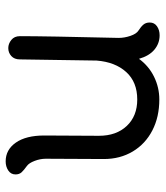

<svg xmlns="http://www.w3.org/2000/svg" viewBox="26 -580 570 661"><g transform="rotate(90 310.5 -250.0)"><path d="M581 -19Q581 -3 567.5 6Q554 15 536 15Q496 15 471.5 -20Q447 -55 447 -118L448 -306Q448 -366 414 -402Q380 -438 323 -438Q263 -438 228.5 -400Q194 -362 189 -298L185 -34Q185 -15 173.5 -4.5Q162 6 146 6Q131 6 118 -4.5Q105 -15 105 -34Q105 -124 111 -374Q111 -394 104 -414.5Q97 -435 86 -442Q72 -451 65 -459.5Q58 -468 58 -481Q58 -497 71 -506Q84 -515 102 -515Q130 -515 151.5 -497Q173 -479 183 -444Q208 -478 245 -496Q282 -514 323 -514Q383 -514 429.5 -490Q476 -466 502 -422.5Q528 -379 528 -323L527 -123Q527 -104 534.5 -84.5Q542 -65 552 -58Q566 -48 573.5 -40Q581 -32 581 -19Z"/></g></svg>

Font: Tsukimi Rounded Medium
Style: Regular
Weight: 500
Designer: Takashi Funayama
Foundry: Takashi Funayama
Version: Version 1.032; ttfautohint (v1.8.3)